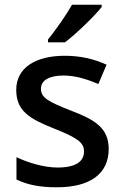

<svg xmlns="http://www.w3.org/2000/svg" viewBox="-20 -786 525 816"><path d="M412 -756V-766H286C261 -721 214 -655 184 -618V-606H256C304 -642 383 -719 412 -756ZM442 -153C442 -242 383 -277 284 -315C184 -354 154 -371 154 -409C154 -444 188 -465 250 -465C301 -465 350 -449 398 -429L433 -511C378 -536 321 -549 255 -549C131 -549 49 -498 49 -404C49 -314 106 -281 209 -240C315 -198 337 -178 337 -142C337 -101 304 -74 225 -74C166 -74 98 -95 50 -118V-23C96 -1 147 10 222 10C361 10 442 -46 442 -153Z"/></svg>

Font: Noto Sans Balinese Medium
Style: Regular
Weight: 500
Designer: Aditya Bayu, David Williams
Foundry: David Williams
Version: Version 2.005